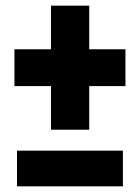

<svg xmlns="http://www.w3.org/2000/svg" viewBox="-20 -658 495 678"><path d="M40 -126H414V0H40ZM295 -484H423V-354H295V-200H160V-354H31V-484H160V-638H295Z"/></svg>

Font: Fira Sans Compressed ExtraBold
Style: Regular
Weight: 800
Width: 1
Designer: bBox Type GmbH & Carrois Corporate GbR & Edenspiekermann AG
Foundry: bBox Type GmbH & Carrois Corporate GbR & Edenspiekermann AG
Version: Version 4.301